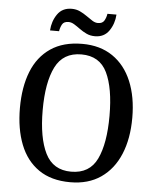

<svg xmlns="http://www.w3.org/2000/svg" viewBox="-60 -956 822 1016"><g transform="rotate(5 351.0 -447.5)"><path d="M351 10Q250 10 183.5 -36Q117 -82 84.5 -165Q52 -248 52 -359Q52 -470 84.5 -552Q117 -634 184 -679.5Q251 -725 352 -725Q447 -725 513.5 -679.5Q580 -634 614.5 -551.5Q649 -469 649 -358Q649 -247 614.5 -164.5Q580 -82 513.5 -36Q447 10 351 10ZM351 -46Q449 -46 488.5 -128.5Q528 -211 528 -358Q528 -505 488.5 -587Q449 -669 352 -669Q255 -669 214 -587Q173 -505 173 -358Q173 -211 214 -128.5Q255 -46 351 -46ZM414 -771Q389 -771 369 -780.5Q349 -790 332 -802.5Q315 -815 299.5 -824.5Q284 -834 269 -834Q244 -834 235 -817.5Q226 -801 223 -781H175Q178 -830 204 -867.5Q230 -905 280 -905Q304 -905 324 -895.5Q344 -886 361.5 -873.5Q379 -861 394 -851.5Q409 -842 424 -842Q448 -842 457.5 -858.5Q467 -875 470 -895H518Q515 -846 489 -808.5Q463 -771 414 -771Z"/></g></svg>

Font: Noto Serif Thai SemiCondensed Medium
Style: Regular
Weight: 500
Width: 4
Designer: Monotype Design Team
Foundry: Monotype Imaging Inc.
Version: Version 2.002; ttfautohint (v1.8.4.7-5d5b)